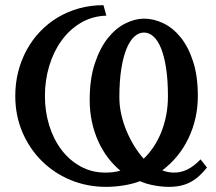

<svg xmlns="http://www.w3.org/2000/svg" viewBox="-20 -707 836 743"><path d="M629.9 -334Q629.9 -396.5 622.8 -442.9Q615.7 -489.3 603.3 -520Q590.8 -550.8 573.7 -565.9Q556.6 -581.1 537.1 -581.1Q517.6 -581.1 500.2 -565.7Q482.9 -550.3 470 -519.3Q457 -488.3 449.5 -440.9Q441.9 -393.6 441.9 -329.6Q441.9 -297.9 449.2 -264.9Q456.5 -231.9 469.5 -200.9Q482.4 -169.9 499.5 -142.1Q516.6 -114.3 536.1 -92.8Q556.6 -112.3 574 -138.2Q591.3 -164.1 603.8 -194.8Q616.2 -225.6 623 -260.7Q629.9 -295.9 629.9 -334ZM388.2 -39.1Q419.4 -39.1 445.8 -46.4Q419.4 -68.4 397.7 -96.9Q376 -125.5 360.4 -159.9Q344.7 -194.3 335.9 -234.6Q327.1 -274.9 327.1 -320.3Q327.1 -401.4 346.7 -460.7Q366.2 -520 396.7 -558.6Q427.2 -597.2 464.6 -616Q502 -634.8 537.1 -634.8Q575.2 -634.8 612.3 -616.9Q649.4 -599.1 679.2 -562.3Q709 -525.4 727.3 -469Q745.6 -412.6 745.6 -335Q745.6 -290.5 736.1 -249Q726.6 -207.5 708.7 -170.7Q690.9 -133.8 665.5 -102.8Q640.1 -71.8 607.9 -47.9Q629.9 -39.1 653.8 -39.1Q681.6 -39.1 706.5 -51.8Q731.4 -64.5 756.3 -90.3L780.8 -58.6Q766.1 -40 750.7 -26.1Q735.4 -12.2 717.8 -2.7Q700.2 6.8 679.4 11.5Q658.7 16.1 633.3 16.1Q620.1 16.1 605.5 14.6Q590.8 13.2 576.2 10.5Q561.5 7.8 547.6 3.7Q533.7 -0.5 521.5 -5.9Q493.7 4.9 458.5 10.5Q423.3 16.1 390.6 16.1Q316.9 16.1 252.9 -10.5Q189 -37.1 141.4 -84.5Q93.8 -131.8 66.4 -196Q39.1 -260.3 39.1 -335.9Q39.1 -384.8 50.5 -429.7Q62 -474.6 83.3 -513.7Q104.5 -552.7 135 -584.7Q165.5 -616.7 203.4 -639.4Q241.2 -662.1 285.9 -674.6Q330.6 -687 380.4 -687L391.6 -646.5Q335.9 -644.5 292 -618.2Q248 -591.8 217.3 -548.8Q186.5 -505.9 170.2 -450.7Q153.8 -395.5 153.8 -335.9Q153.8 -275.9 170.4 -221.9Q187 -168 217.8 -127.4Q248.5 -86.9 291.7 -63Q335 -39.1 388.2 -39.1Z"/></svg>

Font: Charis SIL CyrE
Style: Regular
Weight: 400
Foundry: SIL International
Version: Version 5.000